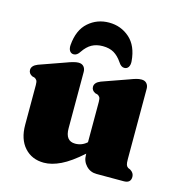

<svg xmlns="http://www.w3.org/2000/svg" viewBox="-106 -789 831 894"><g transform="rotate(15 310.0 -341.5)"><path d="M56 -135V-327Q56 -343 52 -349.2Q48 -355.5 40.5 -359L30 -361.5Q11.5 -370.5 11.5 -388Q11.5 -409 40.5 -420.5L163.5 -464Q202.5 -479 221.5 -479Q238 -479 246.8 -469Q255.5 -459 255.5 -443.5V-172Q255.5 -110.5 303 -110.5Q335.5 -110.5 359.5 -132.5V-327Q359.5 -343 355.5 -349.2Q351.5 -355.5 344 -359L333.5 -361.5Q315 -370.5 315 -388Q315 -409 344 -420.5L467 -464Q488 -472 500.5 -475.5Q513 -479 525.5 -479Q541.5 -479 550.2 -469Q559 -459 559 -443.5V-104.5Q559 -84.5 562 -76.8Q565 -69 571.5 -65L582 -60.5Q601 -49 601 -30Q601 0 567.5 0H436Q406 0 385.8 -21.2Q365.5 -42.5 365.5 -73V-79Q309.5 -29 266 -8Q222.5 13 185 13Q127 13 91.5 -26.5Q56 -66 56 -135ZM311 -582.5Q280.5 -582.5 258.2 -570.2Q236 -558 217.5 -530.5Q205 -510.5 189 -510.5Q176 -510.5 169.2 -521.2Q162.5 -532 164 -549.5Q170 -622.5 211.8 -659.2Q253.5 -696 311 -696Q368.5 -696 410.2 -659.2Q452 -622.5 458 -549.5Q459.5 -532 452.8 -521.2Q446 -510.5 432.5 -510.5Q417 -510.5 404.5 -530.5Q386.5 -557 364.8 -569.8Q343 -582.5 311 -582.5Z"/></g></svg>

Font: Fraunces 72pt S050 Black
Style: Regular
Weight: 900
Version: Version 1.000; ttfautohint (v1.8.3)